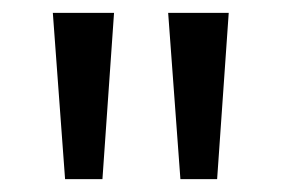

<svg xmlns="http://www.w3.org/2000/svg" viewBox="-20 -734 437 298"><path d="M157 -714H62L81 -456H139ZM335 -714H241L260 -456H317Z"/></svg>

Font: Noto Sans Georgian SemiCondensed
Style: Regular
Weight: 400
Width: 4
Designer: Monotype Design Team, Akaki Razmadze
Foundry: Google LLC
Version: Version 2.005